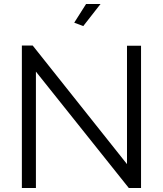

<svg xmlns="http://www.w3.org/2000/svg" viewBox="-20 -937 812 957"><path d="M395 -807 350 -824 409 -917H481ZM159 -580V0H89V-710H143L613 -119V-709H683V0H622Z"/></svg>

Font: PTCRaleway
Style: Regular
Weight: 400
Designer: Matt McInerney, Pablo Impallari, Rodrigo Fuenzalida
Foundry: Matt McInerney, Pablo Impallari, Rodrigo Fuenzalida
Version: Version 3.000g; ttfautohint (v1.5) -l 8 -r 28 -G 28 -x 14 -D